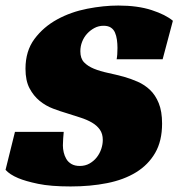

<svg xmlns="http://www.w3.org/2000/svg" viewBox="-27 -665 644 693"><path d="M394 -451Q397 -466 397 -492Q397 -507 395 -521.5Q393 -536 388 -547.5Q383 -559 373 -565.5Q363 -572 347 -572Q329 -572 314 -564Q299 -556 287.5 -543.5Q276 -531 269.5 -514.5Q263 -498 263 -480Q263 -454 276.5 -440Q290 -426 312 -417Q334 -408 362 -402Q390 -396 420 -388Q445 -381 470 -370Q495 -359 514.5 -340.5Q534 -322 546 -292.5Q558 -263 558 -219Q558 -156 533 -113Q508 -70 464 -43Q420 -16 359.5 -4Q299 8 228 8Q156 8 110.5 -1.5Q65 -11 39 -22Q8 -35 -7 -52L27 -189H203Q202 -180 201 -164.5Q200 -149 200 -140Q200 -128 203 -115Q206 -102 212.5 -91Q219 -80 231 -73Q243 -66 261 -66Q281 -66 296.5 -75Q312 -84 322.5 -97.5Q333 -111 338.5 -127.5Q344 -144 344 -160Q344 -182 333.5 -197Q323 -212 305 -222.5Q287 -233 263.5 -240.5Q240 -248 215 -256Q191 -263 164.5 -273Q138 -283 116 -301Q94 -319 79.5 -346.5Q65 -374 65 -417Q65 -481 97.5 -524.5Q130 -568 179.5 -595Q229 -622 288 -633.5Q347 -645 400 -645Q470 -645 520.5 -628.5Q571 -612 597 -590L560 -451Z"/></svg>

Font: Racing Sans One
Style: Regular
Weight: 400
Designer: Pablo Impallari, Rodrigo Fuenzalida
Foundry: Pablo Impallari, Rodrigo Fuenzalida
Version: Version 1.001; ttfautohint (v0.8) -G 200 -r 50